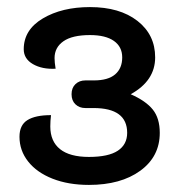

<svg xmlns="http://www.w3.org/2000/svg" viewBox="-20 -916 506 542"><path d="M35 -530Q35 -563 57.5 -577Q80 -591 124 -591Q122 -575 122 -559Q122 -517 149.5 -495Q177 -473 231 -473Q286 -473 312.5 -490.5Q339 -508 339 -541Q339 -611 244 -611H221Q204 -611 193 -621.5Q182 -632 182 -650Q182 -668 193 -678.5Q204 -689 221 -689H245Q285 -689 305 -706Q325 -723 325 -754Q325 -784 301.5 -800.5Q278 -817 234 -817Q184 -817 159 -799.5Q134 -782 134 -752Q134 -740 137 -722Q99 -720 73 -735Q47 -750 47 -777Q47 -832 101 -864Q155 -896 234 -896Q318 -896 368 -857Q418 -818 418 -754Q418 -688 349 -650Q392 -631 411.5 -606.5Q431 -582 431 -541Q431 -474 376 -434Q321 -394 231 -394Q173 -394 128.5 -411.5Q84 -429 59.5 -460Q35 -491 35 -530Z"/></svg>

Font: K2D
Style: Regular
Weight: 400
Version: Version 1.000; ttfautohint (v1.6)